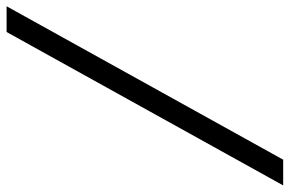

<svg xmlns="http://www.w3.org/2000/svg" viewBox="-232 -618 900 597"><g transform="rotate(90 218.5 -320.0)"><path d="M-60 110 417 -750H497L20 110Z"/></g></svg>

Font: Geist Regular
Style: Italic
Weight: 400
Italic angle: -12°
Designer: Basement.studio, Andrés Briganti, Mateo Zaragoza
Foundry: Basement.studio, Vercel, Andrés Briganti, Guido Ferreyra, Mateo Zaragoza
Version: Version 1.500; ttfautohint (v1.8.4.7-5d5b)